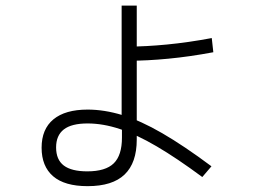

<svg xmlns="http://www.w3.org/2000/svg" viewBox="-20 -662 920 677"><path d="M126.7 -141.1Q126.7 -206.7 168.3 -241.1Q210 -275.6 288.9 -275.6Q347.8 -275.6 411.7 -256.1Q475.6 -236.7 552.2 -192.2Q628.9 -147.8 725.6 -75.6L693.3 -37.8Q603.3 -104.4 532.2 -146.1Q461.1 -187.8 402.2 -207.2Q343.3 -226.7 288.9 -226.7Q232.2 -226.7 205 -205.6Q177.8 -184.4 177.8 -142.2Q177.8 -98.9 205 -78.3Q232.2 -57.8 287.8 -57.8Q352.2 -57.8 381.1 -86.1Q410 -114.4 410 -176.7V-231.1H408.9V-642.2H462.2V-170Q462.2 -87.8 419.4 -46.7Q376.7 -5.6 288.9 -5.6Q207.8 -5.6 167.2 -40.6Q126.7 -75.6 126.7 -141.1ZM434.4 -497.8Q493.3 -497.8 568.3 -505Q643.3 -512.2 726.7 -527.8L732.2 -477.8Q648.9 -462.2 573.3 -455Q497.8 -447.8 435.6 -447.8Z"/></svg>

Font: Paperlogy 3 Light
Style: Regular
Weight: 300
Designer: redesigned by Lee Juim, glyphs from Gmarket Sans & Montserrat
Foundry: PT&
Version: Version 1.001